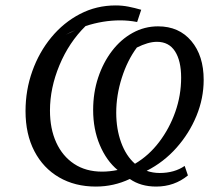

<svg xmlns="http://www.w3.org/2000/svg" viewBox="-20 -677 821 707"><path d="M555 10Q498 10 458 -18Q399 10 333 10Q256 10 197.5 -24Q139 -58 106.5 -120.5Q74 -183 74 -268Q74 -345 99 -415Q124 -485 169 -539.5Q214 -594 274.5 -625.5Q335 -657 406 -657Q430 -657 453 -652.5Q476 -648 500 -641L485 -596Q453 -602 423 -602Q359 -602 295 -581Q234 -521 199 -437Q164 -353 164 -270Q164 -203 187 -152.5Q210 -102 253 -73.5Q296 -45 356 -45Q383 -45 413 -51Q372 -85 347.5 -143Q323 -201 323 -272Q323 -336 341.5 -391.5Q360 -447 392.5 -489.5Q425 -532 468.5 -556Q512 -580 562 -580Q639 -580 684.5 -526Q730 -472 730 -383Q730 -315 703.5 -250.5Q677 -186 630 -133Q583 -80 520 -48Q543 -40 568 -40Q622 -40 660 -66L672 -31Q622 10 555 10ZM222 -549 258 -566Q240 -559 222 -549ZM408 -262Q408 -202 426 -152.5Q444 -103 477 -74Q528 -104 566 -154Q604 -204 625.5 -265Q647 -326 647 -391Q647 -453 624.5 -488Q602 -523 558 -523Q541 -523 522.5 -517.5Q504 -512 484 -502Q449 -455 428.5 -390.5Q408 -326 408 -262Z"/></svg>

Font: Piazzolla
Style: Italic
Weight: 400
Italic angle: -11.3°
Designer: Juan Pablo del Peral
Foundry: Huerta Tipografica
Version: Version 1.330